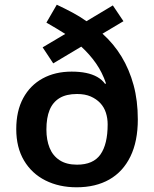

<svg xmlns="http://www.w3.org/2000/svg" viewBox="-20 -785 654 815"><path d="M221 -765Q255 -749 287 -732Q319 -715 347 -695L459 -762L504 -695L415 -642Q463 -599 496 -544.5Q529 -490 547 -424Q565 -358 565 -278Q565 -185 533.5 -120.5Q502 -56 444 -23Q386 10 305 10Q231 10 173 -19Q115 -48 82 -103.5Q49 -159 49 -237Q49 -314 78.5 -368.5Q108 -423 161 -452Q214 -481 284 -481Q318 -481 345 -475.5Q372 -470 392.5 -458.5Q413 -447 426 -429L430 -431Q414 -478 387.5 -516Q361 -554 325 -587L206 -516L161 -584L257 -641Q238 -653 218 -665Q198 -677 177 -689ZM307 -386Q261 -386 232.5 -368.5Q204 -351 190.5 -318Q177 -285 177 -235Q177 -191 190.5 -157.5Q204 -124 233 -105Q262 -86 307 -86Q376 -86 406.5 -129.5Q437 -173 437 -257Q437 -283 429.5 -306.5Q422 -330 405.5 -347.5Q389 -365 365 -375.5Q341 -386 307 -386Z"/></svg>

Font: Noto Sans Hebrew SemiBold
Style: Regular
Weight: 600
Designer: Monotype Design Team
Foundry: Monotype Imaging Inc.
Version: Version 2.003